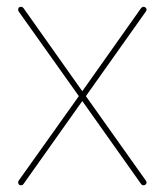

<svg xmlns="http://www.w3.org/2000/svg" viewBox="-20 -553 491 573"><path d="M42.5 -532.7C39.6 -532.7 37.6 -531.7 36.1 -530.3C34.7 -528.3 34.2 -526.4 34.2 -523.9C34.2 -522 34.7 -520.5 35.6 -519L215.3 -266.1L35.6 -13.7C34.7 -11.7 34.2 -10.3 34.2 -8.8C34.2 -6.3 34.7 -4.4 36.6 -2.4C38.1 -0.5 40 0 42.5 0C45.4 0 47.9 -1 49.8 -3.4L225.6 -251.5L401.4 -3.4C403.3 -1 405.8 0 408.7 0C410.6 0 412.6 -0.5 414.6 -2.4C416.5 -4.4 417.5 -6.3 417.5 -8.8C417.5 -10.3 416.5 -11.7 415.5 -13.7L236.3 -266.1L415.5 -519C416.5 -520.5 417.5 -522 417.5 -523.9C417.5 -526.4 416.5 -528.3 414.6 -530.3C412.6 -531.7 410.6 -532.7 408.7 -532.7C405.8 -532.7 403.3 -531.2 401.4 -529.3L225.6 -280.8L49.8 -529.3C47.9 -531.2 45.4 -532.7 42.5 -532.7Z"/></svg>

Font: Mill
Style: Thin
Weight: 100
Version: Version 001.000